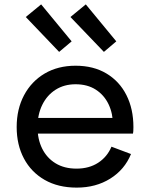

<svg xmlns="http://www.w3.org/2000/svg" viewBox="-20 -845 679 875"><path d="M329.5 10Q245 10 183.5 -25.2Q122 -60.5 89 -122.8Q56 -185 56 -266Q56 -347.5 89.5 -410.8Q123 -474 183.5 -509.8Q244 -545.5 324.5 -545.5Q406 -545.5 465.2 -510Q524.5 -474.5 556.2 -411.5Q588 -348.5 588 -266Q588 -254 587.5 -247.2Q587 -240.5 586 -236H493Q494 -243.5 494.5 -252.2Q495 -261 495 -273Q495 -327.5 474.8 -369.8Q454.5 -412 416.5 -436.5Q378.5 -461 324.5 -461Q272.5 -461 233.5 -436.2Q194.5 -411.5 172.8 -367.5Q151 -323.5 151 -266Q151 -210.5 172.2 -167.8Q193.5 -125 233.2 -100.8Q273 -76.5 328.5 -76.5Q386 -76.5 427.2 -103.2Q468.5 -130 488 -176.5L577 -143Q548 -72 482.5 -31Q417 10 329.5 10ZM115.5 -236V-307.5H558L586 -236ZM371 -825 301 -767.5 453.5 -608.5 510 -656.5ZM167.5 -825 97.5 -767.5 249.5 -608.5 306.5 -656.5Z"/></svg>

Font: Hepta Slab ExtraLight Medium
Style: Regular
Weight: 500
Version: Version 1.100